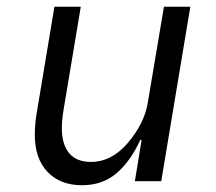

<svg xmlns="http://www.w3.org/2000/svg" viewBox="-20 -536 640 568"><path d="M399 -122H395Q365 -57 323.5 -22.5Q282 12 223 12Q158 12 120.5 -27.5Q83 -67 83 -137Q83 -170 89 -204L141 -516H219L168 -211Q163 -181 163 -156Q163 -109 184.5 -83Q206 -57 249 -57Q310 -57 358 -113Q407 -171 417 -231L465 -516H543L457 0H379Z"/></svg>

Font: iA Writer Duo S
Style: Italic
Weight: 400
Italic angle: -9.5°
Designer: Mike Abbink, Paul van der Laan, Pieter van Rosmalen, Oliver Reichenstein
Foundry: Bold Monday and Information Architects Inc.
Version: Version 2.000